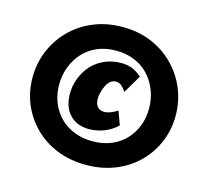

<svg xmlns="http://www.w3.org/2000/svg" viewBox="-96 -681 968 885"><g transform="rotate(15 387.5 -238.0)"><path d="M384 91Q309 91 246.5 66Q184 41 138.5 -4Q93 -49 68 -108Q43 -167 43 -235Q43 -303 68 -363Q93 -423 138.5 -469Q184 -515 247 -541Q310 -567 385 -567Q462 -567 524.5 -540.5Q587 -514 632.5 -467Q678 -420 702 -360.5Q726 -301 726 -235Q726 -167 701 -108Q676 -49 630.5 -4Q585 41 522 66Q459 91 384 91ZM356 -72Q309 -72 278 -95Q247 -118 235.5 -157Q224 -196 232 -245Q242 -293 268 -329Q294 -365 334 -385Q374 -405 421 -405Q454 -405 477.5 -394.5Q501 -384 520 -366L469 -280Q460 -294 448 -305Q436 -316 420 -316Q406 -316 394.5 -307Q383 -298 375 -282Q367 -266 362 -245Q354 -210 365 -188.5Q376 -167 403 -167Q418 -167 435 -174Q452 -181 465 -190L489 -125Q460 -98 425.5 -85Q391 -72 356 -72ZM386 -22Q435 -22 474.5 -38.5Q514 -55 541.5 -84Q569 -113 584 -151.5Q599 -190 599 -235Q599 -280 584 -319.5Q569 -359 541.5 -389.5Q514 -420 474 -437Q434 -454 384 -454Q335 -454 295 -437Q255 -420 227.5 -389.5Q200 -359 185 -319.5Q170 -280 170 -235Q170 -188 186 -149Q202 -110 230.5 -81.5Q259 -53 298.5 -37.5Q338 -22 386 -22Z"/></g></svg>

Font: Ysabeau Black
Style: Italic
Weight: 900
Italic angle: -12°
Version: Version 2.000;gftools[0.9.27.dev2+g8671c4b]